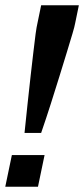

<svg xmlns="http://www.w3.org/2000/svg" viewBox="-25 -708 319 728"><path d="M68 -204Q74 -259 79.5 -314Q85 -369 91 -419Q97 -469 101.5 -510Q106 -551 110 -579.5Q114 -608 117 -620L131 -688H274L260 -620Q258 -608 249.5 -579.5Q241 -551 228.5 -510Q216 -469 200.5 -419Q185 -369 167.5 -314Q150 -259 131 -204ZM-5 0 20 -120H144L119 0Z"/></svg>

Font: Saira UltraCondensed ExtraBold
Style: Italic
Weight: 800
Width: 1
Italic angle: -12°
Designer: Hector Gatti with collaboration of the Omnibus-Type team
Foundry: Omnibus-Type
Version: Version 1.101